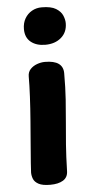

<svg xmlns="http://www.w3.org/2000/svg" viewBox="-57 -838 422 886"><g transform="rotate(-5 154.0 -394.5)"><path d="M83.8 -491.7Q83.8 -511.9 96.1 -525.2Q108.4 -538.4 127.1 -545.3Q145.8 -552.1 163.8 -552.1Q206.3 -552.1 227.2 -537.1Q248.1 -522 248.1 -492.4Q248.1 -424.3 244.4 -370.7Q240.8 -317 236.2 -267.6Q231.7 -218.1 227.6 -163.9Q223.6 -109.8 221.8 -40.4Q221 -12.1 199.1 1.4Q177.1 15 139.4 15Q103.9 15 85.7 5.2Q67.6 -4.6 61.7 -19.3Q55.9 -34.1 55.9 -49.1Q55.9 -58.1 58.6 -93.1Q61.2 -128.1 65.3 -178.8Q69.3 -229.6 73.9 -286.9Q78.4 -344.2 81.1 -397.9Q83.8 -451.6 83.8 -491.7ZM80.7 -711.2Q80.7 -739.1 92.8 -760.1Q105 -781.1 125.4 -792.7Q145.8 -804.3 170.6 -804.3Q214.2 -804.3 236.7 -790.6Q259.2 -776.8 267.3 -757.7Q275.4 -738.6 275.4 -721.8Q275.4 -680 246.8 -655.3Q218.1 -630.6 173 -630.6Q131.7 -630.6 106.2 -651.3Q80.7 -672 80.7 -711.2Z"/></g></svg>

Font: Playpen Sans Arabic
Style: Regular
Weight: 400
Designer: Azza Alameddine, Laura Meseguer, Veronika Burian, José Scaglione
Foundry: TypeTogether
Version: Version 2.000